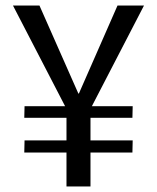

<svg xmlns="http://www.w3.org/2000/svg" viewBox="-20 -676 568 696"><path d="M221 -123H68L69 -167H221V-249H68L69 -291H216L27 -656H123L264 -337H266L406 -656H502L313 -291H461L460 -249H308V-167H461L460 -123H308V0H221Z"/></svg>

Font: Murecho
Style: Regular
Weight: 400
Designer: Neil Summerour
Foundry: Positype
Version: Version 1.010; ttfautohint (v1.8.3)